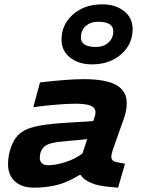

<svg xmlns="http://www.w3.org/2000/svg" viewBox="-20 -854 654 883"><path d="M548 -304 504 -180Q497 -161 494.5 -150.5Q492 -140 492 -133Q492 -122 499 -116Q506 -110 524 -107L555 -101L523 9L479 5Q431 1 398.5 -13Q366 -27 351 -49H345Q296 -18 246.5 -4.5Q197 9 136 9Q80 9 48.5 -20Q17 -49 17 -99Q17 -137 29.5 -174Q42 -211 63 -232Q90 -259 137.5 -271Q185 -283 279 -289L409 -297Q416 -317 417.5 -324Q419 -331 419 -338Q419 -359 397 -368Q375 -377 325 -377Q293 -377 242.5 -373Q192 -369 133 -361L164 -475Q224 -482 275.5 -486Q327 -490 365 -490Q466 -490 514.5 -463Q563 -436 563 -380Q563 -364 559.5 -345Q556 -326 548 -304ZM163 -127Q163 -112 173 -103Q183 -94 200 -94Q237 -94 282.5 -109Q328 -124 359 -148L381 -214L296 -206Q245 -202 219.5 -196Q194 -190 183 -179Q173 -169 168 -156.5Q163 -144 163 -127ZM263 -672Q263 -741 315.5 -787.5Q368 -834 450 -834Q511 -834 550.5 -803Q590 -772 590 -720Q590 -651 537.5 -604.5Q485 -558 403 -558Q342 -558 302.5 -589Q263 -620 263 -672ZM352 -682Q352 -660 369.5 -649Q387 -638 421 -638Q457 -638 479 -658.5Q501 -679 501 -710Q501 -732 483.5 -743Q466 -754 432 -754Q396 -754 374 -734Q352 -714 352 -682Z"/></svg>

Font: Intel One Mono
Style: Bold Italic
Weight: 700
Italic angle: -16°
Monospace: yes
Designer: Fred Shallcrass
Foundry: Frere-Jones Type LLC
Version: Version 1.400;hotconv 1.1.0;makeotfexe 2.6.0;FJTRelease1.4